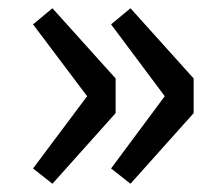

<svg xmlns="http://www.w3.org/2000/svg" viewBox="-20 -516 541 465"><path d="M107 -71 260 -242V-326L107 -496L60 -457L191 -283L60 -108ZM296 -71 449 -242V-326L296 -496L249 -457L379 -283L249 -108Z"/></svg>

Font: Source Han Sans JP Medium
Style: Regular
Weight: 500
Designer: Ryoko NISHIZUKA 西塚涼子 (kana, bopomofo & ideographs); Paul D. Hunt (Latin, Greek & Cyrillic); Sandoll Communications 산돌커뮤니
Foundry: Adobe
Version: Version 2.002;hotconv 1.0.116;makeotfexe 2.5.65601